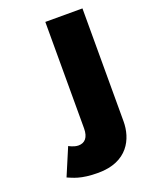

<svg xmlns="http://www.w3.org/2000/svg" viewBox="-147 -592 745 946"><g transform="rotate(-20 225.5 -119.0)"><path d="M210.1 -513V45C210.1 93 189.2 115 156.2 115C132 115 106.7 100 106.7 100L46.2 243C73.7 254 108.9 275 201.3 275C356.4 275 404.8 170 404.8 79V-513Z"/></g></svg>

Font: Hussar
Style: BdWide
Weight: 700
Foundry: Cannot Into Space Fonts
Version: Version 2.00